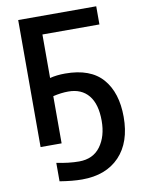

<svg xmlns="http://www.w3.org/2000/svg" viewBox="-106 -844 856 1150"><g transform="rotate(-10 322.5 -268.5)"><path d="M86.9 0V-772.5H561.5V-662.1H214.8V-397.5Q255.9 -408.2 307.6 -408.2Q461.9 -408.2 535.2 -323.7Q608.4 -239.3 608.4 -91.8Q608.4 62.5 526.4 148.4Q444.3 234.4 298.8 234.4Q241.2 234.4 163.1 221.7V109.4Q237.3 125 299.8 125Q384.8 125 429.7 64Q474.6 2.9 474.6 -91.8Q474.6 -193.4 431.2 -246.1Q387.7 -298.8 307.6 -298.8Q264.6 -298.8 214.8 -287.1V0Z"/></g></svg>

Font: Gothic A1
Style: Bold
Weight: 700
Version: Version 2.50